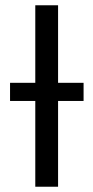

<svg xmlns="http://www.w3.org/2000/svg" viewBox="-20 -708 354 728"><path d="M296.9 -394V-325.2H200.2V0H113.8V-325.2H18.1V-394H113.8V-688H200.2V-394Z"/></svg>

Font: Fira Sans Book
Style: Regular
Weight: 350
Designer: Carrois Corporate & Edenspiekermann AG
Foundry: Carrois Corporate GbR & Edenspiekermann AG
Version: Version 4.203;PS 004.203;hotconv 1.0.88;makeotf.lib2.5.64775